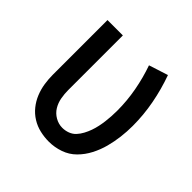

<svg xmlns="http://www.w3.org/2000/svg" viewBox="-147 -661 795 795"><g transform="rotate(45 250.0 -264.0)"><path d="M246 8Q220 8 194 2Q168 -4 145.5 -18Q123 -32 106.5 -52.5Q90 -73 80 -97.5Q70 -122 66 -148Q62 -174 62 -200V-520H152V-200Q152 -178 156 -155.5Q160 -133 171.5 -114Q183 -95 203 -83.5Q223 -72 245 -72Q262 -72 278 -78Q294 -84 305 -96Q316 -108 324 -123Q332 -138 337.5 -153.5Q343 -169 346.5 -185.5Q350 -202 352 -218Q354 -234 355 -250.5Q356 -267 356 -284Q356 -341 345.5 -398Q335 -455 316 -509L400 -536Q422 -475 434 -411.5Q446 -348 446 -284Q446 -251 442 -218Q438 -185 429.5 -153Q421 -121 405.5 -91Q390 -61 366.5 -37.5Q343 -14 311 -3Q279 8 246 8Z"/></g></svg>

Font: Iosevka Curly Medium
Style: Regular
Weight: 500
Monospace: yes
Designer: Belleve Invis
Foundry: Belleve Invis
Version: Version 22.1.2; ttfautohint (v1.8.4)